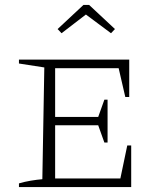

<svg xmlns="http://www.w3.org/2000/svg" viewBox="-20 -760 654 780"><path d="M497 -169H513V0H57V-15Q81 -22 105 -26Q129 -30 152 -32L160 -486L57 -502V-518H505V-366H489L462 -483H204V-285H379L404 -355H417V-181H404L379 -251H204V-35H469ZM342 -740 447 -642 431 -625 329 -701 230 -625 214 -642 319 -740Z"/></svg>

Font: Piazzolla SC ExtraLight
Style: Regular
Weight: 200
Designer: Juan Pablo del Peral
Foundry: Huerta Tipografica
Version: Version 1.330